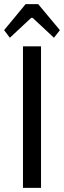

<svg xmlns="http://www.w3.org/2000/svg" viewBox="-46 -916 312 936"><path d="M246 -769 217 -732 113 -829H106L2 -732L-26 -769L79 -896H140ZM154 0H66V-690H154Z"/></svg>

Font: exo2condensed_r
Style: Regular
Weight: 400
Width: 3
Designer: Natanael Gama
Version: Version 1.001;PS 001.001;hotconv 1.0.70;makeotf.lib2.5.58329